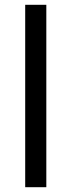

<svg xmlns="http://www.w3.org/2000/svg" viewBox="-20 -780 298 800"><path d="M173 0H85V-760H173Z"/></svg>

Font: Noto Sans
Style: Regular
Weight: 400
Designer: Monotype Design Team
Foundry: Monotype Imaging Inc.
Version: Version 2.007